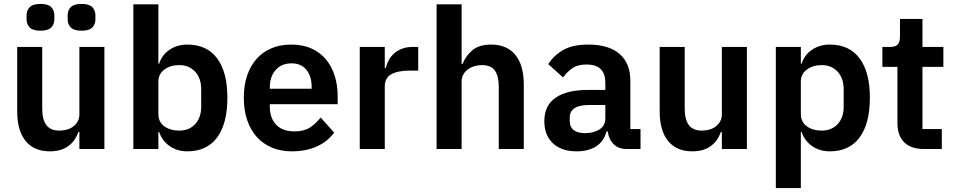

<svg xmlns="http://www.w3.org/2000/svg" viewBox="-20 -762 4882 982"><path d="M187 -605Q148 -605 132 -621.5Q116 -638 116 -663V-684Q116 -709 132 -725.5Q148 -742 187 -742Q226 -742 242 -725.5Q258 -709 258 -684V-663Q258 -638 242 -621.5Q226 -605 187 -605ZM397 -605Q358 -605 342 -621.5Q326 -638 326 -663V-684Q326 -709 342 -725.5Q358 -742 397 -742Q436 -742 452 -725.5Q468 -709 468 -684V-663Q468 -638 452 -621.5Q436 -605 397 -605ZM386 -87H381Q374 -67 362.5 -49.5Q351 -32 333.5 -18Q316 -4 291.5 4Q267 12 235 12Q154 12 111 -41Q68 -94 68 -192V-522H196V-205Q196 -151 217 -122.5Q238 -94 284 -94Q303 -94 321.5 -99Q340 -104 354 -114.5Q368 -125 377 -140.5Q386 -156 386 -177V-522H514V0H386Z M662 -740H790V-436H794Q808 -481 847 -507.5Q886 -534 938 -534Q1038 -534 1090.5 -463.5Q1143 -393 1143 -262Q1143 -130 1090.5 -59Q1038 12 938 12Q886 12 847.5 -15Q809 -42 794 -87H790V0H662ZM897 -94Q947 -94 978 -127Q1009 -160 1009 -216V-306Q1009 -362 978 -395.5Q947 -429 897 -429Q851 -429 820.5 -406Q790 -383 790 -345V-179Q790 -138 820.5 -116Q851 -94 897 -94Z M1473 12Q1415 12 1369.5 -7.5Q1324 -27 1292.5 -62.5Q1261 -98 1244 -148.5Q1227 -199 1227 -262Q1227 -324 1243.5 -374Q1260 -424 1291 -459.5Q1322 -495 1367 -514.5Q1412 -534 1469 -534Q1530 -534 1575 -513Q1620 -492 1649 -456Q1678 -420 1692.5 -372.5Q1707 -325 1707 -271V-229H1360V-216Q1360 -159 1392 -124.5Q1424 -90 1487 -90Q1535 -90 1565.5 -110Q1596 -130 1620 -161L1689 -84Q1657 -39 1601.5 -13.5Q1546 12 1473 12ZM1471 -438Q1420 -438 1390 -404Q1360 -370 1360 -316V-308H1574V-317Q1574 -371 1547.5 -404.5Q1521 -438 1471 -438Z M1820 0V-522H1948V-414H1953Q1958 -435 1968.5 -454.5Q1979 -474 1996 -489Q2013 -504 2036.5 -513Q2060 -522 2091 -522H2119V-401H2079Q2014 -401 1981 -382Q1948 -363 1948 -320V0Z M2213 -740H2341V-435H2346Q2362 -477 2396.5 -505.5Q2431 -534 2492 -534Q2573 -534 2616 -481Q2659 -428 2659 -330V0H2531V-317Q2531 -373 2511 -401Q2491 -429 2445 -429Q2425 -429 2406.5 -423.5Q2388 -418 2373.5 -407.5Q2359 -397 2350 -381.5Q2341 -366 2341 -345V0H2213Z M3185 0Q3143 0 3118.5 -24.5Q3094 -49 3088 -90H3082Q3069 -39 3029 -13.5Q2989 12 2930 12Q2850 12 2807 -30Q2764 -72 2764 -142Q2764 -223 2822 -262.5Q2880 -302 2987 -302H3076V-340Q3076 -384 3053 -408Q3030 -432 2979 -432Q2934 -432 2906.5 -412.5Q2879 -393 2860 -366L2784 -434Q2813 -479 2861 -506.5Q2909 -534 2988 -534Q3094 -534 3149 -486Q3204 -438 3204 -348V-102H3256V0ZM2973 -81Q3016 -81 3046 -100Q3076 -119 3076 -156V-225H2994Q2894 -225 2894 -161V-144Q2894 -112 2914.5 -96.5Q2935 -81 2973 -81Z M3672 -87H3667Q3660 -67 3648.5 -49.5Q3637 -32 3619.5 -18Q3602 -4 3577.5 4Q3553 12 3521 12Q3440 12 3397 -41Q3354 -94 3354 -192V-522H3482V-205Q3482 -151 3503 -122.5Q3524 -94 3570 -94Q3589 -94 3607.5 -99Q3626 -104 3640 -114.5Q3654 -125 3663 -140.5Q3672 -156 3672 -177V-522H3800V0H3672Z M3948 -522H4076V-436H4080Q4094 -481 4133 -507.5Q4172 -534 4224 -534Q4324 -534 4376.5 -463.5Q4429 -393 4429 -262Q4429 -130 4376.5 -59Q4324 12 4224 12Q4172 12 4133.5 -15Q4095 -42 4080 -87H4076V200H3948ZM4183 -94Q4233 -94 4264 -127Q4295 -160 4295 -216V-306Q4295 -362 4264 -395.5Q4233 -429 4183 -429Q4137 -429 4106.5 -406Q4076 -383 4076 -345V-179Q4076 -138 4106.5 -116Q4137 -94 4183 -94Z M4705 0Q4639 0 4604.5 -34.5Q4570 -69 4570 -133V-420H4493V-522H4533Q4562 -522 4572.5 -535.5Q4583 -549 4583 -576V-665H4698V-522H4805V-420H4698V-102H4797V0Z"/></svg>

Font: IBM Plex Sans Arabic SemiBold
Style: Regular
Weight: 600
Designer: Mike Abbink, Paul van der Laan, Pieter van Rosmalen, Wael Morcos, Khajak Apelian
Foundry: Bold Monday
Version: Version 1.1